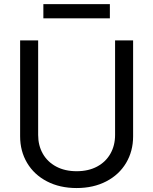

<svg xmlns="http://www.w3.org/2000/svg" viewBox="-20 -904 747 936"><path d="M628.9 -707V-239.3Q628.9 -167 594.7 -109.6Q560.5 -52.2 498 -19.8Q435.5 12.7 353.5 12.7Q271.5 12.7 209 -19.8Q146.5 -52.2 112.3 -109.6Q78.1 -167 78.1 -239.3V-707H166V-246.1Q166 -194.8 188.7 -154.8Q211.4 -114.7 253.9 -92Q296.4 -69.3 353.5 -69.3Q411.1 -69.3 453.4 -92Q495.6 -114.7 518.3 -154.8Q541 -194.8 541 -246.1V-707ZM515.6 -814.5H191.4V-883.8H515.6Z"/></svg>

Font: Pretendard JP
Style: Regular
Weight: 400
Designer: Base glyphs from Inter by Rasmus Andersson; Hangeul glyphs from Noto Sans CJK(Source Han Sans) by Jang Soo-young and Kan
Foundry: Kil Hyung-jin
Version: Version 1.309